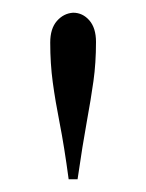

<svg xmlns="http://www.w3.org/2000/svg" viewBox="-20 -750 229 302"><path d="M95 -730Q110 -730 120.5 -718Q131 -706 131 -684Q131 -651 127 -622.5Q123 -594 116.5 -558.5Q110 -523 102 -468H88Q81 -520 74 -555.5Q67 -591 63 -620.5Q59 -650 59 -683Q59 -705 69.5 -717Q80 -729 95 -730Z"/></svg>

Font: Playfair Display
Style: Regular
Weight: 400
Designer: Claus Eggers Sørensen
Foundry: Claus Eggers Sørensen
Version: Version 1.203